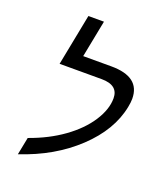

<svg xmlns="http://www.w3.org/2000/svg" viewBox="-150 -916 901 1041"><g transform="rotate(20 300.0 -395.5)"><path d="M460 -439.9Q460 -516.1 363.8 -516.1H121.1L179.2 -813H269L227.1 -599.1H389.2Q556.2 -599.1 556.2 -472.2Q556.2 -451.7 550.8 -424.8Q523.4 -282.7 395 -161.9Q266.6 -41 76.2 22L96.2 -79.1Q205.1 -117.7 287.1 -176.8Q369.1 -235.8 414.6 -305.9Q460 -376 460 -439.9Z"/></g></svg>

Font: Liberation Mono
Style: Italic
Weight: 400
Italic angle: -12°
Monospace: yes
Designer: Steve Matteson
Foundry: Ascender Corporation
Version: Version 2.1.5